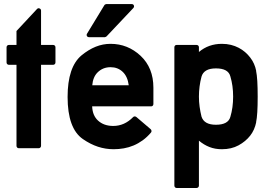

<svg xmlns="http://www.w3.org/2000/svg" viewBox="-20 -727 1336 943"><path d="M72.8 1Q67.4 1 64.2 -2.4Q61 -5.9 61 -10.7V-408.7H23.9Q19 -408.7 15.6 -411.9Q12.2 -415 12.2 -420.4V-494.6Q12.2 -500 15.6 -503.2Q19 -506.3 23.9 -506.3H61V-574.7L161.6 -682.6Q167 -688.5 174.3 -685.5Q181.6 -682.6 181.6 -674.3V-506.3H240.7Q245.6 -506.3 249 -503.2Q252.4 -500 252.4 -494.6V-420.4Q252.4 -415 249 -411.9Q245.6 -408.7 240.7 -408.7H181.6V-10.7Q181.6 -5.9 178.2 -2.4Q174.8 1 169.9 1Z M733.4 -216.3Q733.4 -210.9 730.2 -207.8Q727.1 -204.6 722.2 -204.6H432.6Q433.6 -181.2 440.9 -164.1Q448.2 -147 460.9 -135.3Q489.7 -108.4 536.1 -108.4Q591.3 -108.4 633.8 -151.9Q637.2 -155.3 641.6 -155.3Q646 -155.3 649.9 -152.3L720.2 -92.3Q723.6 -88.9 724.1 -84.2Q724.6 -79.6 721.7 -76.2Q702.6 -53.7 681.2 -38.1Q659.7 -22.5 636.5 -12.7Q613.3 -2.9 588.4 1.5Q563.5 5.9 538.1 5.9Q498.5 5.9 461.2 -6.3Q423.8 -18.6 387.2 -43.9Q312 -95.7 312 -251Q312 -397.9 380.4 -455.1Q415 -483.4 450.2 -497.6Q485.4 -511.7 522.9 -511.7Q607.4 -511.7 670.4 -453.1Q733.4 -394 733.4 -296.4ZM612.3 -308.1Q606.9 -351.1 582.8 -374Q558.6 -397 522.9 -397Q484.9 -397 459 -371.1Q436.5 -348.6 433.1 -308.1ZM417.5 -544.4Q410.2 -544.4 407 -550Q403.8 -555.7 407.7 -562L492.7 -701.7Q493.7 -703.6 496.8 -705.3Q500 -707 502.4 -707H626.5Q634.8 -707 637.5 -700.2Q640.1 -693.4 634.8 -687.5L503.4 -548.3Q502.4 -547.4 499.5 -545.9Q496.6 -544.4 495.1 -544.4Z M847.7 196.3Q842.8 196.3 839.6 192.9Q836.4 189.5 836.4 184.6V-494.6Q836.4 -500 839.6 -503.2Q842.8 -506.3 847.7 -506.3H945.3Q950.2 -506.3 953.6 -503.2Q957 -500 957 -494.6V-471.7Q1004.4 -511.7 1069.8 -511.7Q1093.8 -511.7 1114.3 -506.6Q1134.8 -501.5 1152.1 -492.4Q1169.4 -483.4 1183.6 -471.2Q1197.8 -459 1209 -444.3Q1231 -416 1238.3 -378.9H1237.8Q1241.7 -360.4 1243.7 -328.9Q1245.6 -297.4 1245.6 -252.4Q1245.6 -162.1 1237.8 -126.5H1238.3Q1234.4 -107.9 1227.1 -91.3Q1219.7 -74.7 1209 -61Q1186.5 -32.2 1151.6 -13.2Q1116.7 5.9 1069.8 5.9Q1036.1 5.9 1008.8 -4.9Q981.4 -15.6 957 -36.1V184.6Q957 189.5 953.6 192.9Q950.2 196.3 945.3 196.3ZM1040.5 -114.3Q1100.6 -114.3 1111.3 -152.8Q1118.2 -175.8 1121.6 -200.7Q1125 -225.6 1125 -252.4Q1125 -279.8 1121.6 -304.4Q1118.2 -329.1 1111.3 -352.1Q1101.1 -391.1 1040.5 -391.1Q981.4 -391.1 969.7 -350.6Q957 -302.7 957 -252.4Q957 -227.5 960.4 -202.6Q963.9 -177.7 969.7 -154.3Q982.4 -114.3 1040.5 -114.3Z"/></svg>

Font: Alte DIN 1451 Mittelschrift
Style: Bold
Weight: 700
Designer: Peter Wiegel
Foundry: Peter Wiegel
Version: Version 1.003